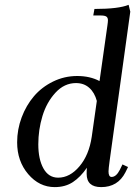

<svg xmlns="http://www.w3.org/2000/svg" viewBox="-20 -766 568 793"><path d="M50.8 -178.2Q50.8 -231 69.3 -280.8Q87.9 -330.6 120.1 -368.4Q152.3 -406.2 199.2 -429.2Q246.1 -452.1 298.8 -452.1Q351.6 -452.1 391.1 -431.2L423.8 -662.1Q425.8 -675.8 425.8 -682.1Q425.8 -693.4 418.9 -697.8Q412.1 -702.1 395 -702.1H365.2L370.1 -729Q470.2 -729 511.2 -746.1L518.1 -717.8L433.1 -104Q428.2 -68.8 428.2 -58.1Q428.2 -35.2 440.9 -35.2Q460 -35.2 475.1 -64.9L485.8 -86.9L508.8 -76.2L498 -54.2Q466.8 6.8 397.9 6.8Q337.9 6.8 337.9 -47.9Q337.9 -64.5 338.9 -73.2Q312.5 -34.7 281 -13.9Q249.5 6.8 206.1 6.8Q142.1 6.8 96.4 -46.9Q50.8 -100.6 50.8 -178.2ZM138.2 -169.9Q138.2 -108.4 159.4 -70.3Q180.7 -32.2 220.2 -32.2Q268.6 -32.2 308.1 -78.9Q347.7 -125.5 358.9 -201.2L379.9 -349.1Q370.6 -383.8 348.6 -403.3Q326.7 -422.9 293.9 -422.9Q245.6 -422.9 209 -383.1Q172.4 -343.3 155.3 -286.6Q138.2 -230 138.2 -169.9Z"/></svg>

Font: Dihjauti S
Style: Bold Italic
Weight: 700
Italic angle: -9°
Designer: T. Christopher White
Version: Version 3.0.0